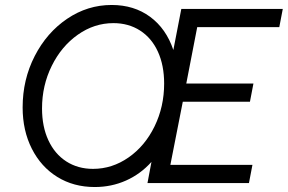

<svg xmlns="http://www.w3.org/2000/svg" viewBox="-20 -736 1157 772"><path d="M361 16Q276 16 210.5 -24.5Q145 -65 108 -138Q71 -211 71 -304Q71 -416 119.5 -510.5Q168 -605 250 -660.5Q332 -716 429 -716Q519 -716 583.5 -668.5Q648 -621 677 -535L709 -700H1117L1103 -627H773L729 -400H999L985 -327H715L665 -73H995L981 0H573L589 -85Q545 -36 486.5 -10Q428 16 361 16ZM354 -57Q431 -57 497 -103Q563 -149 601.5 -228Q640 -307 640 -400Q640 -473 615 -528Q590 -583 543.5 -613Q497 -643 436 -643Q359 -643 293 -596.5Q227 -550 188 -471Q149 -392 149 -300Q149 -227 174.5 -172Q200 -117 246.5 -87Q293 -57 354 -57Z"/></svg>

Font: MedMera Sans
Style: Italic
Weight: 400
Italic angle: -11°
Designer: Kasper Nordkvist
Foundry: UNCUT.wtf
Version: Version 1.300